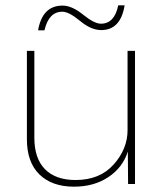

<svg xmlns="http://www.w3.org/2000/svg" viewBox="-20 -691 614 721"><path d="M448 -671Q433 -578 360 -578Q322 -578 280.5 -612.5Q239 -647 214 -647Q163 -647 147 -577H123Q139 -670 215 -670Q250 -670 292 -636Q334 -602 359 -602Q410 -602 424 -671ZM258 10Q175 10 128 -36Q81 -82 81 -168V-500H109V-174Q109 -96 149 -55.5Q189 -15 264 -15Q355 -15 407 -73.5Q459 -132 459 -202V-500H487V0H461L460 -122Q441 -62 387 -26Q333 10 258 10Z"/></svg>

Font: Elaine Sans ExtraLight
Style: Regular
Weight: 275
Designer: Wei Huang
Foundry: Wei Huang
Version: Version 2.001;December 24, 2019;FontCreator 12.0.0.2547 64-b